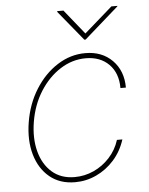

<svg xmlns="http://www.w3.org/2000/svg" viewBox="-54 -794 661 850"><g transform="rotate(-5 276.5 -369.5)"><path d="M245.7 11.4Q178.3 11.4 133 -25.9Q87.7 -63.2 69.2 -127.3Q50.8 -191.4 63.9 -271.3Q77.1 -351.9 117.2 -415.8Q157.3 -479.8 215.4 -516.9Q273.4 -554 339.5 -554Q413.7 -554 459.7 -507.5Q505.7 -460.9 505.7 -386.4H481.5Q481.5 -453.1 442.6 -492.2Q403.8 -531.2 339.5 -531.2Q279.5 -531.2 226.4 -497.3Q173.3 -463.4 136.2 -404.8Q99.1 -346.2 86.6 -271.3Q74.6 -198.9 90 -139.9Q105.5 -81 145.2 -46.2Q185 -11.4 245.7 -11.4Q290.1 -11.4 330.6 -29.8Q371.1 -48.3 401.6 -81.7Q432.2 -115.1 446 -159.1H470.2Q453.5 -106.9 419.4 -68.7Q385.3 -30.5 340.4 -9.6Q295.5 11.4 245.7 11.4ZM259.9 -750 348 -640.6 473 -750H500L498.6 -747.2L346.6 -613.6H340.9L231.5 -747.2L233 -750Z"/></g></svg>

Font: Inter Thin  BETA
Style: Italic
Weight: 100
Italic angle: -9.39999°
Designer: Rasmus Andersson
Foundry: rsms
Version: Version 3.011;git-f93a4a705